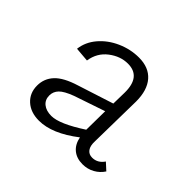

<svg xmlns="http://www.w3.org/2000/svg" viewBox="-96 -785 602 602"><g transform="rotate(45 204.5 -484.0)"><path d="M395 -340Q384 -323 366 -313Q348 -303 326 -303Q300 -303 283 -317Q266 -331 261 -357Q191 -303 133 -303Q96 -303 73.5 -323.5Q51 -344 51 -377Q51 -408 72 -430.5Q93 -453 142 -468L260 -506L261 -555Q262 -627 204 -627Q171 -627 141.5 -604.5Q112 -582 106 -543L58 -547Q62 -580 85 -607Q108 -634 143 -649.5Q178 -665 215 -665Q259 -665 282.5 -638Q306 -611 306 -561L303 -382Q302 -361 310 -350Q318 -339 333 -339Q357 -339 372 -361ZM150 -341Q186 -341 258 -388V-390L259 -471L156 -436Q124 -424 112 -411.5Q100 -399 100 -382Q100 -363 113.5 -352Q127 -341 150 -341Z"/></g></svg>

Font: Ysabeau Infant Semilight
Style: Regular
Weight: 300
Designer: Christian Thalmann (Catharsis Fonts)
Version: Version 0.003